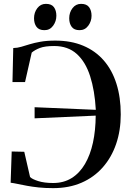

<svg xmlns="http://www.w3.org/2000/svg" viewBox="-20 -962 667 993"><path d="M255 11Q214 11 180.5 7.5Q147 4 120.2 -1Q93.5 -6 72.2 -10.5Q51 -15 35 -17L40.5 -178.5L105.5 -177L135.5 -46.5Q146 -35.5 177.5 -25.5Q209 -15.5 255 -15.5Q309.5 -15.5 350.8 -41.2Q392 -67 419.5 -114Q447 -161 460.8 -224.5Q474.5 -288 475 -364L159 -350V-407.5L475.5 -394Q470 -493.5 446.2 -567.8Q422.5 -642 377 -683Q331.5 -724 260.5 -724Q212.5 -724 186.5 -714Q160.5 -704 144 -690L109.5 -537.5H44.5L48.5 -713.5Q70 -714 90 -720Q110 -726 133.8 -733.2Q157.5 -740.5 189.5 -746.2Q221.5 -752 266 -752Q347.5 -752 410.5 -725.5Q473.5 -699 516.8 -649.2Q560 -599.5 582.2 -529Q604.5 -458.5 604.5 -370.5Q604.5 -287 580.5 -217.2Q556.5 -147.5 511.2 -96.2Q466 -45 401.5 -17Q337 11 255 11ZM209.5 -806Q181.5 -806 168.8 -823.2Q156 -840.5 156 -867.5Q156 -897.5 173 -919.8Q190 -942 217 -942H218Q246.5 -942 259 -924.8Q271.5 -907.5 271.5 -880.5Q271.5 -852 254.8 -829Q238 -806 210.5 -806ZM391 -806Q363.5 -806 350.8 -823.2Q338 -840.5 338 -867.5Q338 -897.5 355 -919.8Q372 -942 399 -942H400Q428 -942 440.8 -924.8Q453.5 -907.5 453.5 -880.5Q453.5 -852 436.5 -829Q419.5 -806 392 -806Z"/></svg>

Font: Merriweather 144pt Medium
Style: Regular
Weight: 500
Version: Version 2.100